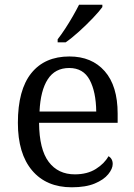

<svg xmlns="http://www.w3.org/2000/svg" viewBox="-20 -786 570 816"><path d="M285 10Q177 10 116.5 -61.5Q56 -133 56 -264Q56 -404 113 -475Q170 -546 275 -546Q370 -546 425 -483.5Q480 -421 480 -303V-264H146Q147 -151 187 -98Q227 -45 298 -45Q351 -45 387.5 -68Q424 -91 441 -122Q449 -118 454 -109.5Q459 -101 459 -89Q459 -69 440 -45.5Q421 -22 382.5 -6Q344 10 285 10ZM389 -312Q388 -396 361 -446.5Q334 -497 274 -497Q214 -497 183 -449Q152 -401 148 -312ZM225 -619Q240 -638 257 -664Q274 -690 289.5 -717Q305 -744 316 -766H415V-756Q403 -739 375.5 -710Q348 -681 316.5 -652.5Q285 -624 259 -606H225Z"/></svg>

Font: Noto Serif Hentaigana
Style: Regular
Weight: 400
Designer: Kazuhiro Yamada
Foundry: nipponia
Version: Version 1.000; ttfautohint (v1.8.4.7-5d5b)